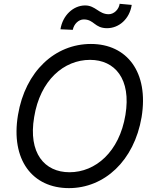

<svg xmlns="http://www.w3.org/2000/svg" viewBox="-20 -965 797 995"><path d="M357.2 -810.4C362.9 -840.2 387.1 -864.3 414.1 -864.3C468 -864.3 469.5 -818.9 534.8 -818.9C595.9 -818.9 651.3 -865.8 662.6 -939.6L600.1 -945.3C595.9 -915.5 570.3 -891.3 543.3 -891.3C492.2 -891.3 475.1 -936.8 421.2 -936.8C360.1 -936.8 304.7 -885.7 293.3 -813.2ZM713.8 -358C751.8 -590.9 638.1 -737.2 451 -737.2C266 -737.2 111.2 -596.6 73.2 -369.3C34.4 -136.4 148.1 9.9 337.4 9.9C520.2 9.9 675.1 -130.7 713.8 -358ZM630 -369.3C598.4 -177.6 474.8 -72.4 340.2 -72.4C210.6 -72.4 125.4 -171.9 157 -358C187.9 -549.7 311.4 -654.8 446.7 -654.8C575.6 -654.8 660.9 -555.4 630 -369.3Z"/></svg>

Font: Riot Sans 2.0
Style: Italic
Weight: 400
Italic angle: -9.39999°
Designer: Rasmus Andersson
Foundry: rsms
Version: Version 3.006;hotconv 1.0.109;makeotfexe 2.5.65596